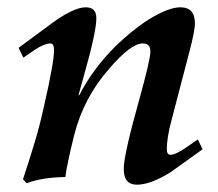

<svg xmlns="http://www.w3.org/2000/svg" viewBox="-20 -489 596 526"><path d="M535 -80Q513 -64 491 -48.5Q469 -33 447 -17Q392 17 355 17Q319 17 319 -26Q319 -65 362 -218Q392 -326 392 -348Q392 -370 371 -370Q339 -370 281 -303Q209 -222 183 -118Q163 -37 159 -4Q95 -3 53 13L43 2Q60 -49 75 -99Q90 -149 101 -200Q128 -318 128 -351Q128 -370 118 -370Q102 -370 76 -353L44 -331L31 -358L115 -420Q180 -469 215 -469Q244 -469 244 -439Q244 -402 210 -282L195 -228H197Q234 -300 296 -362Q345 -409 388 -436Q442 -469 474 -469Q514 -469 514 -425Q514 -404 498 -344L450 -160Q437 -112 437 -80Q437 -65 447 -65Q462 -65 493 -87L522 -107Z"/></svg>

Font: GFS Didot
Style: Bold Italic
Weight: 700
Italic angle: -12°
Designer: Designed by Takis Katsoulidis and George D. Matthiopoulos.
Foundry: Designed by Takis Katsoulidis and George D. Matthiopoulos.
Version: Version 1.0